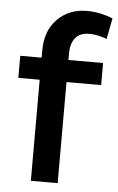

<svg xmlns="http://www.w3.org/2000/svg" viewBox="-53 -768 496 806"><g transform="rotate(5 195.0 -365.5)"><path d="M18 -426V-519H108V-548Q108 -633 157 -682Q206 -731 281 -731Q310 -731 338 -725Q366 -719 390 -709L373 -621Q333 -636 300 -636Q259 -636 240 -612Q221 -588 221 -547V-519H367V-426H221V0H108V-426Z"/></g></svg>

Font: Radio Canada Medium
Style: Regular
Weight: 500
Designer: Charles Daoud, Etienne Aubert Bonn, Alexandre Saumier Demers, Jacques Le Bailly
Foundry: Radio-Canada
Version: Version 2.104; ttfautohint (v1.8.4.7-5d5b);gftools[0.9.28.de